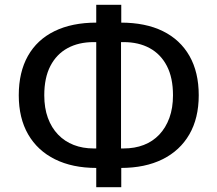

<svg xmlns="http://www.w3.org/2000/svg" viewBox="-20 -754 903 798"><path d="M380 24V-77L407 -56H381Q281 -56 208.5 -92Q136 -128 97 -195.5Q58 -263 58 -358Q58 -454 96 -521.5Q134 -589 206.5 -624.5Q279 -660 381 -660H407L380 -639V-734H484V-639L457 -660H482Q585 -660 657 -624.5Q729 -589 767.5 -521.5Q806 -454 806 -358Q806 -263 767 -195.5Q728 -128 655.5 -92Q583 -56 482 -56H457L484 -77V24ZM380 -117V-599L404 -579H369Q307 -579 261 -554Q215 -529 189.5 -480Q164 -431 164 -358Q164 -305 179 -264Q194 -223 221.5 -194.5Q249 -166 286.5 -151.5Q324 -137 369 -137H404ZM483 -117 460 -137H494Q540 -137 577.5 -151.5Q615 -166 642 -194.5Q669 -223 684 -264Q699 -305 699 -358Q699 -431 673.5 -480Q648 -529 602 -554Q556 -579 494 -579H460L483 -599Z"/></svg>

Font: Nunito Sans 12pt SemiBold
Style: Regular
Weight: 600
Designer: Vernon Adams
Foundry: Vernon Adams
Version: Version 3.101;gftools[0.9.27]